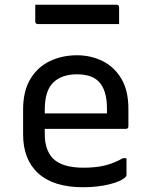

<svg xmlns="http://www.w3.org/2000/svg" viewBox="-20 -775 640 806"><path d="M303 -543Q362 -543 411 -518.5Q460 -494 489.5 -444.5Q519 -395 519 -318V-245Q519 -234 508 -234H168V-211Q168 -146 202 -110Q241 -71 330 -71Q383 -71 421 -80.5Q459 -90 496 -111H511V-40Q511 -36 507 -32Q488 -13 438 -1Q388 11 329 11Q205 11 141 -47Q77 -105 77 -211V-315Q77 -393 107.5 -443.5Q138 -494 189.5 -518.5Q241 -543 303 -543ZM303 -463Q239 -463 203.5 -428.5Q168 -394 168 -316V-299H429V-319Q429 -398 394 -433Q378 -449 355 -456Q332 -463 303 -463ZM128 -755H469Q480 -755 480 -744V-674H139Q128 -674 128 -685Z"/></svg>

Font: Recursive Sn Lnr St
Style: Regular
Weight: 400
Version: Version 1.079;hotconv 1.0.112;makeotfexe 2.5.65598; ttfautoh